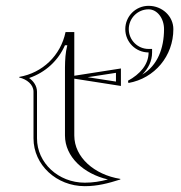

<svg xmlns="http://www.w3.org/2000/svg" viewBox="-20 -635 620 659"><path d="M490 -455C490 -413.3 460.2 -380.1 419.3 -357.9L420.7 -350.1C511 -366 575 -442.9 575 -535C575 -579.2 536.9 -615 490 -615C445.8 -615 410 -579.2 410 -535C410 -490.8 445.8 -455 490 -455ZM490 -467C452.5 -467 422 -497.5 422 -535C422 -572.5 452.5 -603 490 -603C519.3 -603 543 -572.5 543 -535C543 -469 520.6 -410.1 468.3 -379C488.8 -399.8 502 -425.2 502 -455V-467ZM95 -160C95 -69 174 4 271 4C314.6 4 351.1 -5.7 393 -19V-21C303.9 -35.2 235 -95.1 235 -170V-365L395 -340V-400L235 -375V-525H205C188 -444 126 -385 46 -371V-369C72 -363 95 -345 95 -320ZM203 -170C203 -96.9 266.6 -38.7 350.5 -19C323.1 -12 299.2 -8 271 -8C179.9 -8 107 -76.4 107 -160V-320C107 -340.9 93.8 -357.7 79.9 -367.2C136.3 -386.5 179.7 -426.9 203 -479.7H211C204.4 -453.6 203.4 -430.6 203 -403.5ZM280.7 -370 378 -385V-355Z"/></svg>

Font: Sortefax
Style: Medium
Weight: 500
Designer: gluk
Foundry: gluk
Version: Version 0.261